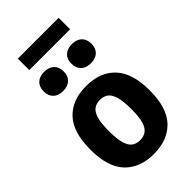

<svg xmlns="http://www.w3.org/2000/svg" viewBox="-288 -1038 1131 1131"><g transform="rotate(-45 278.0 -472.0)"><path d="M278 10.5Q163 10.5 97 -58.2Q31 -127 31 -271.5Q31 -417.5 96.2 -486.5Q161.5 -555.5 278 -555.5Q395 -555.5 460.2 -485.8Q525.5 -416 525.5 -272.5Q525.5 -127.5 459.5 -58.5Q393.5 10.5 278 10.5ZM278 -104.5Q307.5 -104.5 328.2 -118.8Q349 -133 360 -169Q371 -205 371 -271Q371 -338.5 359.8 -375.2Q348.5 -412 327.8 -426.2Q307 -440.5 278 -440.5Q249 -440.5 228.2 -426.2Q207.5 -412 196.5 -375.8Q185.5 -339.5 185.5 -273Q185.5 -206 196.5 -169.5Q207.5 -133 228 -118.8Q248.5 -104.5 278 -104.5ZM393.5 -630Q354.5 -630 332.2 -651.2Q310 -672.5 310 -709.5Q310 -747 332.2 -768.2Q354.5 -789.5 393.5 -789.5Q433 -789.5 455 -768.2Q477 -747 477 -709.5Q477 -672.5 455 -651.2Q433 -630 393.5 -630ZM162.5 -630Q123 -630 101 -651.2Q79 -672.5 79 -709.5Q79 -747 101 -768.2Q123 -789.5 162.5 -789.5Q201.5 -789.5 223.8 -768.2Q246 -747 246 -709.5Q246 -672.5 223.8 -651.2Q201.5 -630 162.5 -630ZM108 -858.5V-954H448V-858.5Z"/></g></svg>

Font: Encode Sans SmCnd
Style: Bold
Weight: 700
Width: 4
Designer: Multiple Designers
Foundry: Impallari Type
Version: Version 3.002; ttfautohint (v1.8.3) -l 8 -r 50 -G 200 -x 14 